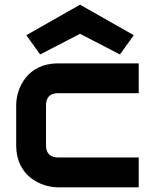

<svg xmlns="http://www.w3.org/2000/svg" viewBox="-20 -798 657 818"><path d="M571 -127H228C194 -127 176 -145 176 -178V-349C176 -384 194 -401 227 -401H571V-528H227C96 -528 49 -422 49 -350V-178C49 -47 156 0 227 0H571ZM550 -648 321 -778 92 -648 151 -566 321 -654 491 -566Z"/></svg>

Font: Audiowide
Style: Regular
Weight: 400
Designer: Astigmatic (AOETI)
Foundry: Astigmatic (AOETI)
Version: Version 1.002